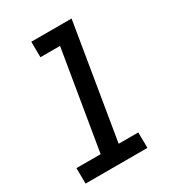

<svg xmlns="http://www.w3.org/2000/svg" viewBox="-178 -838 855 941"><g transform="rotate(-30 250.0 -367.5)"><path d="M28 0 27 -88H164L257 -647H146L145 -735H373L266 -88H377L378 0Z"/></g></svg>

Font: Iosevka SS18 Semibold
Style: Italic
Weight: 600
Italic angle: -9°
Monospace: yes
Designer: Belleve Invis
Foundry: Belleve Invis
Version: Version 25.1.1; ttfautohint (v1.8.4)